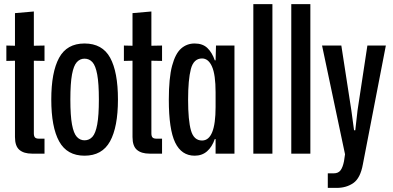

<svg xmlns="http://www.w3.org/2000/svg" viewBox="-20 -749 1915 936"><path d="M136 0Q96 0 74.5 -18.5Q53 -37 53 -81V-453L11 -452V-527L53 -526V-685L145 -693V-526L197 -527V-452L145 -453V-99Q145 -85 150.5 -79Q156 -73 170 -73H197V0Z M392 10Q307 10 268.5 -59.5Q230 -129 230 -264Q230 -397 268 -467Q306 -537 392 -537Q479 -537 517 -467.5Q555 -398 555 -264Q555 -130 516.5 -60Q478 10 392 10ZM392 -65Q415 -65 430.5 -82Q446 -99 454 -142.5Q462 -186 462 -264Q462 -342 454 -385.5Q446 -429 430.5 -446Q415 -463 392 -463Q370 -463 354.5 -446Q339 -429 331 -386Q323 -343 323 -264Q323 -185 331 -142Q339 -99 354.5 -82Q370 -65 392 -65Z M709 0Q669 0 647.5 -18.5Q626 -37 626 -81V-453L584 -452V-527L626 -526V-685L718 -693V-526L770 -527V-452L718 -453V-99Q718 -85 723.5 -79Q729 -73 743 -73H770V0Z M929 10Q865 10 834 -54Q803 -118 803 -263Q803 -369 819 -428.5Q835 -488 863 -512.5Q891 -537 929 -537Q968 -537 991 -515Q1014 -493 1027 -455H1031L1033 -527H1123V0H1031V-71H1027Q1014 -33 989.5 -11.5Q965 10 929 10ZM965 -64Q1031 -64 1031 -227V-299Q1031 -385 1013.5 -424.5Q996 -464 965 -464Q924 -464 910.5 -412.5Q897 -361 897 -263Q897 -162 911 -113Q925 -64 965 -64Z M1215 0V-729H1308V0Z M1400 0V-729H1493V0Z M1578 167V96H1607Q1629 96 1640 81.5Q1651 67 1657 37L1662 3L1550 -527H1644L1693 -210L1706 -114H1712L1723 -211L1771 -527H1861L1749 52Q1737 119 1703 143Q1669 167 1621 167Z"/></svg>

Font: Mona Sans Condensed Medium
Style: Regular
Weight: 500
Width: 3
Designer: Deni Anggara
Foundry: GitHub
Version: Version 1.001; ttfautohint (v1.8.4.7-5d5b);gftools[0.9.31]